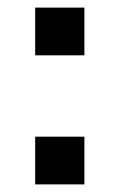

<svg xmlns="http://www.w3.org/2000/svg" viewBox="-20 -485 315 505"><path d="M72.5 -125.5H202V0H72.5ZM72.5 -465H202V-339.5H72.5Z"/></svg>

Font: Hepta Slab Medium
Style: Regular
Weight: 500
Designer: Michael LaGattuta
Foundry: Michael LaGattuta
Version: Version 1.102